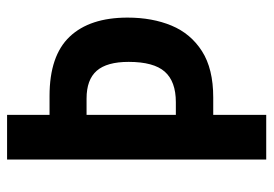

<svg xmlns="http://www.w3.org/2000/svg" viewBox="-132 -622 754 529"><g transform="rotate(-90 244.5 -357.0)"><path d="M461 -382Q461 -314 439 -261Q417 -208 368.5 -177Q320 -146 241 -146H193V0H70V-714H193V-597H245Q356 -597 408.5 -541.5Q461 -486 461 -382ZM193 -249H228Q285 -249 312 -279.5Q339 -310 339 -379Q339 -439 314.5 -467Q290 -495 238 -495H193Z"/></g></svg>

Font: Avrile Sans Condensed SemiBold
Style: Regular
Weight: 600
Width: 3
Designer: Monotype Design Team
Foundry: Monotype Imaging Inc.
Version: Version 2.001;September 10, 2019;FontCreator 11.5.0.2425 64-